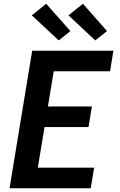

<svg xmlns="http://www.w3.org/2000/svg" viewBox="-20 -1006 640 1026"><path d="M31 0 152 -735H586L568 -625H267L236 -437H471L453 -327H218L182 -110H483L465 0ZM489 -790 346 -924 423 -986 552 -840ZM294 -790 150 -924 227 -986 356 -840Z"/></svg>

Font: Iosevka Aile Extrabold
Style: Italic
Weight: 800
Italic angle: -9°
Designer: Belleve Invis
Foundry: Belleve Invis
Version: Version 31.1.0; ttfautohint (v1.8.4)